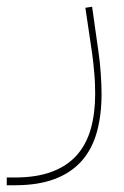

<svg xmlns="http://www.w3.org/2000/svg" viewBox="-90 -309 366 569"><path d="M-70 217H-46Q18 217 63.5 200Q109 183 137.5 151Q166 119 179 73Q192 27 192 -30Q192 -43 191.5 -59Q191 -75 189.5 -91Q188 -107 186.5 -122.5Q185 -138 183 -151L163 -286L183 -289L202 -154Q206 -128 208.5 -92.5Q211 -57 211 -31Q211 32 197 82.5Q183 133 152 168Q121 203 72 221.5Q23 240 -46 240H-70Z"/></svg>

Font: IBM Plex Sans Arabic Thin
Style: Regular
Weight: 100
Designer: Mike Abbink, Paul van der Laan, Pieter van Rosmalen, Wael Morcos, Khajak Apelian
Foundry: Bold Monday
Version: Version 1.101